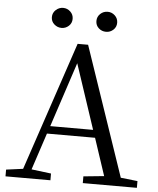

<svg xmlns="http://www.w3.org/2000/svg" viewBox="-60 -971 840 1022"><g transform="rotate(5 359.5 -460.0)"><path d="M474 -813Q451 -813 434.5 -828Q418 -843 418 -866Q418 -889 434.5 -904.5Q451 -920 474 -920Q496 -920 512.5 -904.5Q529 -889 529 -866Q529 -843 512.5 -828Q496 -813 474 -813ZM236 -813Q214 -813 197 -828Q180 -843 180 -866Q180 -889 197 -904.5Q214 -920 236 -920Q258 -920 274.5 -904.5Q291 -889 291 -866Q291 -843 274.5 -828Q258 -813 236 -813ZM222 -287H451L336 -633ZM620 -46 710 -36V0H421V-36L531 -47L465 -246H208L143 -49L248 -36V0H8V-36L98 -48L329 -736H385Z"/></g></svg>

Font: Shippori Mincho TTF
Style: Regular
Weight: 400
Version: Version 2.100